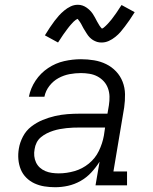

<svg xmlns="http://www.w3.org/2000/svg" viewBox="-20 -776 640 804"><path d="M211 8Q188 8 166 4.5Q144 1 124.5 -8Q105 -17 90 -32Q75 -47 67 -66.5Q59 -86 57 -108.5Q55 -131 59 -154Q63 -179 76 -204Q89 -229 111 -246Q133 -263 158.5 -273.5Q184 -284 210 -290Q236 -296 262 -298Q288 -300 314 -300H430L436 -335Q439 -354 438.5 -372Q438 -390 432 -406.5Q426 -423 414.5 -435.5Q403 -448 388 -456Q373 -464 355 -467Q337 -470 319 -470Q295 -470 271 -465.5Q247 -461 225 -449Q203 -437 187 -416.5Q171 -396 166 -371H101Q108 -407 129 -438.5Q150 -470 181.5 -491Q213 -512 248.5 -520Q284 -528 319 -528Q347 -528 374 -523.5Q401 -519 424.5 -507.5Q448 -496 466 -477Q484 -458 493.5 -433.5Q503 -409 503.5 -381.5Q504 -354 500 -326L455 -58H512V0H380L397 -99Q382 -75 362 -53.5Q342 -32 317 -18Q292 -4 265 2Q238 8 211 8ZM226 -50Q259 -50 292 -59.5Q325 -69 352 -91Q379 -113 394 -144Q409 -175 415 -208L420 -242H314Q300 -242 286 -241.5Q272 -241 258.5 -239.5Q245 -238 231 -235.5Q217 -233 203 -228.5Q189 -224 176 -217.5Q163 -211 151.5 -201.5Q140 -192 133.5 -179Q127 -166 125 -152Q122 -137 123.5 -122.5Q125 -108 131 -95.5Q137 -83 147 -74Q157 -65 170 -59.5Q183 -54 197.5 -52Q212 -50 226 -50ZM406 -598Q401 -598 396 -598.5Q391 -599 386.5 -600.5Q382 -602 377.5 -604Q373 -606 369 -608.5Q365 -611 361.5 -614Q358 -617 355 -620Q352 -623 349 -627Q346 -631 343.5 -635Q341 -639 338.5 -643Q336 -647 333.5 -651Q331 -655 329 -658.5Q327 -662 324.5 -667Q322 -672 319.5 -676.5Q317 -681 314.5 -684.5Q312 -688 309 -692Q306 -696 305 -697Q302 -696 297.5 -693Q293 -690 288.5 -685.5Q284 -681 281.5 -678Q279 -675 276 -672Q273 -669 270.5 -665.5Q268 -662 265 -658.5Q262 -655 259 -650.5Q256 -646 252.5 -641.5Q249 -637 245.5 -632Q242 -627 238.5 -621.5Q235 -616 231 -610Q227 -604 223 -598L168 -628Q179 -646 189 -661Q199 -676 208.5 -688.5Q218 -701 227 -711Q236 -721 248.5 -731.5Q261 -742 275.5 -749Q290 -756 306 -756Q316 -756 325 -753Q334 -750 342 -744.5Q350 -739 356.5 -732.5Q363 -726 368.5 -718Q374 -710 377.5 -703Q381 -696 386.5 -686Q392 -676 396.5 -669Q401 -662 407 -656Q410 -657 414 -660Q418 -663 422.5 -667.5Q427 -672 430 -675Q433 -678 435.5 -681Q438 -684 441 -687.5Q444 -691 447 -694.5Q450 -698 453 -702.5Q456 -707 459.5 -711.5Q463 -716 466.5 -721Q470 -726 473.5 -731.5Q477 -737 481 -743Q485 -749 489 -755L544 -725Q533 -707 522.5 -692Q512 -677 502.5 -664.5Q493 -652 484.5 -642Q476 -632 463 -621.5Q450 -611 435.5 -604.5Q421 -598 406 -598Z"/></svg>

Font: Iosevka Etoile Light Oblique
Style: Regular
Weight: 300
Italic angle: -9°
Designer: Belleve Invis
Foundry: Belleve Invis
Version: Version 15.5.2; ttfautohint (v1.8.4)